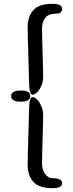

<svg xmlns="http://www.w3.org/2000/svg" viewBox="-20 -811 378 1001"><path d="M138 -310Q138 -281 88 -281Q38 -281 38 -310Q38 -339 88 -339Q138 -340 138 -310ZM132 -368 125 -616Q124 -642 124 -669Q124 -726 156 -760Q186 -791 252 -791Q304 -791 304 -766Q304 -740 275 -740Q231 -740 215 -716.5Q199 -693 199 -663Q199 -637 200 -611L204 -460Q205 -434 205 -408Q205 -379 189.5 -351Q174 -323 154 -317.5Q134 -312 132 -368ZM132 -254Q134 -310 154 -304.5Q174 -299 189.5 -270Q205 -241 205 -213Q205 -187 204 -161L200 -10Q199 16 199 42Q199 72 215 95Q231 118 252 118Q304 118 304 144Q304 170 255 170Q186 170 156 139Q124 105 124 47Q124 21 125 -5Z"/></svg>

Font: Resource Han Rounded HK
Style: Regular
Weight: 400
Designer: Cyano Hao (round all glyphs); Ryoko NISHIZUKA  (kana, bopomofo & ideographs); Paul D. Hunt (Latin, Greek & Cyrillic); Sa
Foundry: Cyano Hao
Version: 0.990